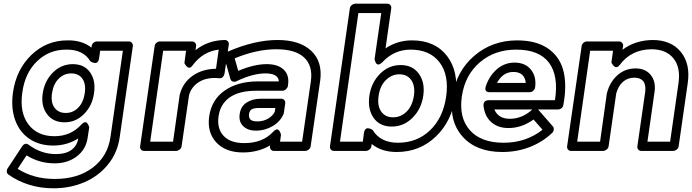

<svg xmlns="http://www.w3.org/2000/svg" viewBox="-20 -787 3724 1033"><path d="M21 119.1 98.1 2Q114.7 -22.9 134.8 -7.8Q201.2 42 280.8 42Q334 42 364.5 19.5Q395 -2.9 400.9 -42Q340.3 -3.9 266.1 -3.9Q191.4 -3.9 137.9 -40.3Q84.5 -76.7 61.3 -141.8Q38.1 -207 49.8 -290Q67.9 -413.6 149.2 -491.7Q230.5 -569.8 342.8 -569.8Q420.4 -571.3 472.2 -530.8L473.1 -539.1Q474.6 -549.8 483.2 -556.9Q491.7 -564 501 -564H672.9Q683.6 -564 689.9 -555.9Q696.3 -547.9 694.8 -539.1L624 -48.8Q612.3 34.2 562 96.9Q511.7 159.7 435.1 192.9Q358.4 226.1 267.1 226.1Q195.8 226.1 133.1 205.8Q70.3 185.5 23.9 150.9Q17.1 146 16.4 136.2Q15.6 126.5 21 119.1ZM75.2 121.1Q159.7 175.8 274.9 175.8Q398.4 175.8 478.8 115Q559.1 54.2 574.2 -48.8L641.1 -514.2H519L513.2 -473.1Q511.2 -460.4 505.6 -454.1Q500 -447.8 493.4 -448Q486.8 -448.2 480.5 -450.2Q474.1 -452.1 469.7 -455.1L465.8 -458Q427.2 -521.5 335.9 -520Q244.6 -520 179.7 -457.8Q114.7 -395.5 100.1 -290Q84.5 -182.1 132.6 -118.2Q180.7 -54.2 272.9 -54.2Q360.8 -54.2 417 -116.2Q426.3 -126.5 434.1 -128.9Q441.9 -131.3 446.5 -127Q451.2 -122.6 454.3 -116.9Q457.5 -111.3 459 -106.4L460 -101.1L451.2 -43.9Q441.9 17.6 392.8 54.7Q343.8 91.8 273.9 91.8Q190.9 91.8 123 48.8ZM210 -285.2Q220.2 -352.5 265.1 -397.2Q310.1 -441.9 372.1 -441.9Q433.6 -441.9 464.8 -397.5Q496.1 -353 485.8 -285.2Q476.6 -218.8 432.4 -173.8Q388.2 -128.9 327.1 -128.9Q265.1 -128.9 232.4 -173.8Q199.7 -218.8 210 -285.2ZM259.8 -285.2Q252.4 -235.8 273.4 -207.5Q294.4 -179.2 334 -179.2Q372.6 -179.2 400.6 -207.5Q428.7 -235.8 436 -285.2Q443.4 -335.4 423.1 -363.8Q402.8 -392.1 363.8 -392.1Q324.2 -392.1 295.7 -363.5Q267.1 -335 259.8 -285.2Z M733.9 0 812 -539.1Q813.5 -549.8 822 -556.9Q830.6 -564 839.8 -564H1013.2Q1023.9 -564 1030.3 -555.9Q1036.6 -547.9 1035.2 -539.1L1031.7 -517.1Q1099.1 -570.3 1189 -571.8Q1199.7 -571.8 1206.1 -564.7Q1212.4 -557.6 1210.9 -546.9L1188 -391.1Q1186 -380.4 1179 -372.6Q1171.9 -364.7 1158.2 -366.2Q1093.3 -372.1 1051.5 -346.4Q1009.8 -320.8 997.1 -274.9L957 0Q955.6 10.7 946.3 17.8Q937 24.9 927.7 24.9H754.9Q744.1 24.9 738.3 17.1Q732.4 9.3 733.9 0ZM788.1 -24.9H911.1L946.8 -276.9Q946.8 -277.3 947.3 -278.3Q947.8 -279.3 947.8 -279.8Q964.4 -342.8 1016.6 -379.4Q1068.8 -416 1142.1 -417L1156.7 -520Q1071.3 -509.8 1016.1 -435.1Q1009.3 -425.3 1002.2 -423.3Q995.1 -421.4 990 -425Q984.9 -428.7 980.7 -433.8Q976.6 -439 974.1 -443.4L972.2 -448.2L981 -514.2H857.9Z M1105.5 -161.1Q1118.2 -249.5 1187.5 -298.8Q1256.8 -348.1 1364.7 -349.1H1480.5Q1477.1 -392.1 1407.7 -392.1Q1340.3 -392.1 1252.4 -350.1Q1243.7 -345.2 1233.2 -348.1Q1222.7 -351.1 1219.7 -361.8L1187.5 -476.1Q1184.6 -485.4 1189.7 -495.4Q1194.8 -505.4 1204.6 -508.8Q1349.1 -571.8 1473.6 -571.8Q1592.8 -571.8 1654.8 -513.2Q1716.8 -454.6 1702.6 -352.1L1651.4 0Q1649.9 10.7 1640.9 17.8Q1631.8 24.9 1622.6 24.9H1453.6Q1442.9 24.9 1437 17.1Q1431.2 9.3 1432.6 0L1433.6 -4.9Q1369.1 33.2 1287.6 33.2Q1193.4 33.2 1143.3 -21.2Q1093.3 -75.7 1105.5 -161.1ZM1294.4 -17.1Q1393.1 -17.1 1448.7 -77.1Q1458 -87.4 1465.8 -89.8Q1473.6 -92.3 1478.3 -87.9Q1482.9 -83.5 1486.1 -77.9Q1489.3 -72.3 1490.2 -67.4L1491.7 -62L1486.8 -24.9H1605.5L1652.8 -352.1Q1663.6 -433.1 1616.5 -477.5Q1569.3 -522 1466.8 -522Q1360.8 -522 1242.7 -473.1L1261.7 -405.8Q1347.2 -441.9 1415.5 -441.9Q1475.1 -441.9 1506.1 -412.6Q1537.1 -383.3 1529.8 -332L1528.8 -324.2Q1527.3 -314.9 1518.8 -306.9Q1510.3 -298.8 1499.5 -298.8H1357.4Q1265.1 -298.3 1215.1 -262.5Q1165 -226.6 1155.8 -161.1Q1146.5 -95.7 1182.6 -56.4Q1218.8 -17.1 1294.4 -17.1ZM1269.5 -172.9Q1274.9 -214.4 1306.6 -235.1Q1338.4 -255.9 1384.8 -255.9H1493.7Q1502.9 -255.9 1509.5 -248.8Q1516.1 -241.7 1514.6 -231L1507.8 -183.1Q1507.8 -178.7 1506.8 -176.8Q1490.2 -134.3 1447.8 -109.1Q1405.3 -84 1357.4 -84Q1313.5 -84 1288.6 -108.2Q1263.7 -132.3 1269.5 -172.9ZM1319.8 -172.9Q1317.4 -154.3 1327.4 -144Q1337.4 -133.8 1364.7 -133.8Q1397 -133.8 1422.6 -148.9Q1448.2 -164.1 1458.5 -186L1461.4 -206.1H1377.4Q1345.2 -206.1 1333.7 -198.5Q1322.3 -190.9 1319.8 -172.9Z M1755.4 0 1862.3 -742.2Q1863.8 -752.9 1872.8 -760Q1881.8 -767.1 1891.1 -767.1H2064Q2074.7 -767.1 2080.6 -759.3Q2086.4 -751.5 2085 -742.2L2054.2 -526.9Q2118.2 -569.8 2196.3 -569.8Q2320.8 -569.8 2385.3 -485.6Q2449.7 -401.4 2430.2 -267.1Q2411.1 -134.8 2324.5 -52Q2237.8 30.8 2114.3 30.8Q2032.7 30.8 1980 -12.2L1978 0Q1976.6 10.7 1967.5 17.8Q1958.5 24.9 1949.2 24.9H1776.4Q1765.6 24.9 1759.8 17.1Q1753.9 9.3 1755.4 0ZM1809.1 -24.9H1932.1L1938 -71.8Q1939.9 -84.5 1945.6 -90.8Q1951.2 -97.2 1957.8 -96.9Q1964.4 -96.7 1970.7 -94.7Q1977.1 -92.8 1981.4 -89.8L1985.4 -86.9Q2026.9 -19 2121.1 -19Q2223.6 -19 2293.7 -85.9Q2363.8 -152.8 2380.4 -267.1Q2397 -383.3 2344.7 -451.7Q2292.5 -520 2189 -520Q2100.6 -520 2038.1 -453.1Q2021.5 -437 2012 -440.4Q2002.4 -443.8 1999 -456.1L1995.1 -467.8L2031.2 -716.8H1908.2ZM1967.3 -272Q1977.5 -342.3 2024.4 -389.6Q2071.3 -437 2135.3 -437Q2200.2 -437 2233.9 -389.6Q2267.6 -342.3 2257.3 -272Q2247.1 -201.2 2199.7 -153.6Q2152.3 -106 2087.4 -106Q2022.9 -106 1990 -153.1Q1957 -200.2 1967.3 -272ZM2017.1 -272Q2008.8 -217.8 2031 -186.8Q2053.2 -155.8 2094.2 -155.8Q2137.2 -155.8 2168 -186.8Q2198.7 -217.8 2207 -272Q2214.4 -325.2 2192.6 -356.2Q2170.9 -387.2 2128.4 -387.2Q2087.4 -387.2 2055.9 -356Q2024.4 -324.7 2017.1 -272Z M2414.6 -268.1Q2434.1 -402.8 2531 -486.3Q2627.9 -569.8 2763.7 -569.8Q2768.1 -569.8 2776.9 -569.3Q2785.6 -568.8 2789.6 -568.8Q2881.8 -563.5 2939.5 -517.8Q2997.1 -472.2 3013.4 -397Q3029.8 -321.8 3010.7 -221.2Q3008.8 -210.9 3000.7 -204.6Q2992.7 -198.2 2982.9 -198.2H2875L2877 -195.8L2954.6 -106.9Q2960.4 -100.1 2959.2 -89.6Q2958 -79.1 2950.7 -71.8Q2897.9 -22 2829.3 4.4Q2760.7 30.8 2682.6 30.8Q2542.5 30.8 2468.8 -52Q2395 -134.8 2414.6 -268.1ZM2464.8 -268.1Q2448.2 -153.8 2508.1 -86.4Q2567.9 -19 2689.9 -19Q2809.6 -19 2898.9 -88.9L2850.6 -144Q2786.6 -98.1 2715.8 -98.1Q2659.2 -98.1 2623.5 -129.6Q2587.9 -161.1 2581.5 -216.8Q2580.6 -226.1 2583 -232.4Q2585.4 -238.8 2589.1 -241.7Q2592.8 -244.6 2598.4 -246.3Q2604 -248 2606 -248Q2607.9 -248 2610.8 -248H2965.8Q2986.3 -378.9 2933.8 -449.5Q2881.3 -520 2756.8 -520Q2641.1 -520 2561.3 -451.4Q2481.4 -382.8 2464.8 -268.1ZM2592.8 -319.8Q2610.8 -377 2652.3 -413.6Q2693.8 -450.2 2748.5 -450.2Q2805.7 -450.2 2836.4 -412.4Q2867.2 -374.5 2858.9 -315.9Q2857.4 -306.6 2848.9 -298.8Q2840.3 -291 2829.6 -291H2613.8Q2601.6 -291 2595.9 -296.9Q2590.3 -302.7 2591.3 -309.3Q2592.3 -315.9 2592.8 -319.8ZM2639.6 -198.2Q2661.1 -147.9 2722.7 -147.9Q2788.1 -147.9 2841.8 -195.8L2843.8 -198.2ZM2653.8 -340.8H2808.6Q2806.2 -369.6 2789.3 -384.8Q2772.5 -399.9 2741.7 -399.9Q2685.5 -399.9 2653.8 -340.8Z M3031.2 0 3109.4 -539.1Q3110.8 -549.8 3119.4 -556.9Q3127.9 -564 3137.2 -564H3310.5Q3321.3 -564 3327.6 -555.9Q3334 -547.9 3332.5 -539.1L3329.1 -519Q3395.5 -570.3 3491.2 -571.8Q3590.8 -571.8 3643.1 -507.6Q3695.3 -443.4 3680.2 -339.8L3631.3 0Q3629.9 10.7 3620.8 17.8Q3611.8 24.9 3602.5 24.9H3430.2Q3419.4 24.9 3413.6 17.1Q3407.7 9.3 3409.2 0L3451.2 -292Q3456.1 -330.6 3440.9 -349.9Q3425.8 -369.1 3392.6 -369.1Q3356.9 -369.1 3331.5 -346.7Q3306.2 -324.2 3295.4 -284.2L3254.4 0Q3252.9 10.7 3243.7 17.8Q3234.4 24.9 3225.1 24.9H3052.2Q3041.5 24.9 3035.6 17.1Q3029.8 9.3 3031.2 0ZM3085.4 -24.9H3208.5L3245.1 -285.2Q3245.1 -285.6 3245.6 -286.6Q3246.1 -287.6 3246.1 -288.1Q3260.7 -345.2 3301.8 -382.1Q3342.8 -418.9 3399.4 -418.9Q3453.1 -418.9 3481.4 -383.3Q3509.8 -347.7 3501.5 -292L3463.4 -24.9H3585.4L3630.4 -339.8Q3642.6 -424.8 3603 -473.4Q3563.5 -522 3484.4 -522Q3376 -520.5 3314.5 -438Q3307.1 -428.2 3299.8 -426.3Q3292.5 -424.3 3287.4 -428Q3282.2 -431.6 3278.1 -436.8Q3273.9 -441.9 3271.5 -446.3L3269.5 -451.2L3278.3 -514.2H3155.3Z"/></svg>

Font: Trueno Bold Outline
Style: Italic
Weight: 700
Width: 6
Designer: Julieta Ulanovsky
Foundry: Julieta Ulanovsky
Version: Version 3.001b | FøM Fix